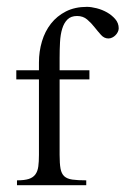

<svg xmlns="http://www.w3.org/2000/svg" viewBox="-20 -543 368 563"><path d="M328.1 -460Q328.1 -454.6 325.4 -449.2Q322.8 -443.8 318.6 -439.7Q314.5 -435.5 309.1 -432.9Q303.7 -430.2 297.9 -430.2Q285.6 -430.2 276.4 -440.4Q267.1 -450.7 257.3 -463.1Q247.6 -475.6 235.6 -485.8Q223.6 -496.1 206.1 -496.1Q188 -496.1 177.7 -485.8Q167.5 -475.6 162.4 -458.7Q157.2 -441.9 156 -419.4Q154.8 -397 154.8 -373V-336.9H242.2V-310.1H154.8V-88.9Q154.8 -63.5 157.5 -48.6Q160.2 -33.7 168.5 -26.1Q176.8 -18.6 192.1 -16.4Q207.5 -14.2 232.9 -14.2V0H29.8V-14.2Q51.8 -14.2 64.5 -18.3Q77.1 -22.5 83.7 -31.5Q90.3 -40.5 92.3 -54.7Q94.2 -68.8 94.2 -88.9V-310.1H27.8V-336.9H94.2V-359.9Q94.2 -392.1 103 -421.6Q111.8 -451.2 129.4 -473.6Q147 -496.1 173.3 -509.5Q199.7 -522.9 234.9 -522.9Q247.1 -522.9 263.4 -518.8Q279.8 -514.6 293.9 -506.6Q308.1 -498.5 318.1 -486.8Q328.1 -475.1 328.1 -460Z"/></svg>

Font: Scheherazade Rohingya
Style: Regular
Weight: 400
Designer: SIL International
Foundry: SIL International
Version: Version 2.000 (build 440/429)